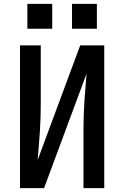

<svg xmlns="http://www.w3.org/2000/svg" viewBox="-20 -969 640 989"><path d="M83 0V-735H190V-441Q190 -404 189 -367Q188 -330 185.5 -293Q183 -256 180 -219Q177 -182 174 -145L393 -735H517V0H410V-294Q410 -331 411 -368Q412 -405 414.5 -442Q417 -479 420 -516Q423 -553 426 -590L207 0ZM479 -821H351V-949H479ZM249 -821H121V-949H249Z"/></svg>

Font: Iosevka SS04 Semibold Extended
Style: Regular
Weight: 600
Width: 7
Monospace: yes
Designer: Belleve Invis
Foundry: Belleve Invis
Version: Version 19.0.0; ttfautohint (v1.8.4)